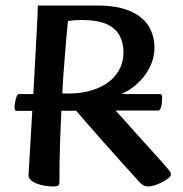

<svg xmlns="http://www.w3.org/2000/svg" viewBox="-20 -659 659 692"><path d="M172.2 13Q158.5 13 143.2 10.7Q127.9 8.5 114.2 3.3Q100.4 -1.9 91.6 -9.6Q82.7 -17.2 82.7 -27.9Q82.7 -31.2 84.6 -58.5Q86.4 -85.9 88.8 -130.3Q91.1 -174.8 94.6 -229.6Q98.2 -284.4 101.4 -343.2Q104.6 -402.1 107.6 -458.3Q110.6 -514.6 113.2 -561.4Q115.7 -608.2 116.4 -639H331.3Q402.6 -639 448.2 -619.4Q493.7 -599.7 515.2 -565.7Q536.6 -531.8 536.6 -487Q536.6 -445 513.9 -405.7Q491.2 -366.4 450.9 -338.7Q410.7 -310.9 357.5 -303.5Q366.4 -294.1 384.8 -273.8Q403.2 -253.6 427 -227.1Q450.8 -200.6 476.2 -172.3Q501.6 -144 524.5 -118.6Q547.4 -93.3 563.6 -75.1Q579.8 -56.9 584.7 -50.8Q591.6 -42.5 593.9 -38Q596.1 -33.6 596.1 -30.1Q596.1 -24.6 587.6 -17.3Q579.2 -10 565.8 -3.1Q552.5 3.9 538.7 8.5Q524.8 13 514.5 13Q503.8 13 495 7.8Q486.3 2.5 478 -7.7Q449.1 -40 415.6 -76.8Q382.2 -113.7 349.7 -150.8Q317.1 -187.8 288.7 -220.2Q260.2 -252.7 240.3 -276.3Q234 -277.7 221.4 -281.6Q208.8 -285.5 202.9 -292.8Q199.2 -225.5 196.7 -152.4Q194.2 -79.3 194.2 -3Q194.2 5.6 190.4 9.3Q186.5 13 172.2 13ZM204.6 -322.7Q230.4 -320.6 262.7 -323.8Q295.1 -327 327.6 -339.3Q360.2 -351.6 384.4 -374.4Q403.6 -393 414.3 -417Q425 -441 425 -471Q425 -505 410.8 -531.2Q396.5 -557.5 363.8 -572.2Q331.1 -586.9 274.3 -586.9Q258.4 -586.9 247.2 -585.8Q235.9 -584.8 224.8 -583.4Q223.8 -573 222 -553.4Q220.1 -533.8 217.9 -508.1Q215.7 -482.4 213.4 -452Q211.1 -421.7 208.5 -388.8Q206 -356 204.6 -322.7ZM39.5 -259.5Q32.5 -259.5 32.5 -269.5Q32.5 -278.5 34.5 -290.6Q36.5 -302.7 40 -311.3Q43.5 -319.9 47.5 -319.9H556.3Q564.3 -319.9 564.3 -309.9Q564.3 -287.6 560.8 -274.1Q557.3 -260.5 550.3 -260.5Q549.3 -260.5 521.2 -260.5Q493.1 -260.5 447.8 -260.5Q402.6 -260.5 348.4 -260.5Q294.2 -260.5 240.2 -260Q186.2 -259.5 140.9 -259.5Q95.7 -259.5 68.1 -259.5Q40.5 -259.5 39.5 -259.5Z"/></svg>

Font: Briem Hand Thin
Style: Regular
Weight: 100
Designer: Gunnlaugur SE Briem, Eben Sorkin
Foundry: Sorkin Type Co.
Version: Version 1.003